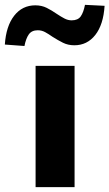

<svg xmlns="http://www.w3.org/2000/svg" viewBox="-76 -773 452 793"><path d="M71 0V-501H232V0ZM25 -583 -56 -589Q-51 -665 -17.5 -708Q16 -751 70 -751Q96 -751 117 -740.5Q138 -730 158 -716Q176 -704 190.5 -696.5Q205 -689 220 -689Q246 -689 257.5 -705.5Q269 -722 275 -753L356 -749Q351 -671 317.5 -628.5Q284 -586 231 -586Q205 -586 184 -596.5Q163 -607 141 -621Q124 -633 110 -640.5Q96 -648 80 -648Q55 -648 43 -631Q31 -614 25 -583Z"/></svg>

Font: Nunito Sans 8pt ExtraBold
Style: Regular
Weight: 800
Version: Version 3.101;gftools[0.9.27]